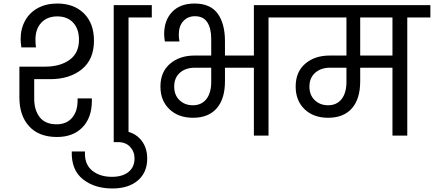

<svg xmlns="http://www.w3.org/2000/svg" viewBox="-20 -769 2461 1089"><path d="M174 -320V-210Q174 -144 205.5 -104Q237 -64 301 -64Q357 -64 388.5 -100.5Q420 -137 420 -198V-211H501V-197Q501 -102 448 -47Q395 8 303 8Q201 8 145.5 -52.5Q90 -113 90 -216V-391H236Q321 -391 374.5 -429.5Q428 -468 428 -543Q428 -605 395 -640.5Q362 -676 305 -676Q248 -676 214.5 -640.5Q181 -605 181 -544Q181 -523 184 -500H101Q97 -532 97 -546Q97 -606 122.5 -652Q148 -698 195 -723.5Q242 -749 305 -749Q399 -749 456 -693Q513 -637 513 -538Q513 -432 444 -376Q375 -320 264 -320ZM841 -740V-670H709V0H625V-740Z M815 130Q815 209 762 254.5Q709 300 617 300Q516 300 450 247.5Q384 195 387 90H462Q458 161 501.5 197.5Q545 234 615 234Q674 234 708.5 206.5Q743 179 743 129Q743 91 718 64Q693 37 649 37H625V-29H649Q728 -29 771.5 15.5Q815 60 815 130Z M1636 -740V-670H1503V0H1420V-385H1256V-308Q1256 -208 1209 -154.5Q1162 -101 1075 -101Q992 -101 941 -149.5Q890 -198 890 -278Q890 -361 944.5 -407.5Q999 -454 1084 -454H1178V-548Q1178 -609 1155.5 -643Q1133 -677 1086 -677Q1045 -677 1019.5 -649Q994 -621 994 -572Q994 -553 998 -534H915Q911 -560 911 -575Q911 -654 956.5 -701.5Q1002 -749 1083 -749Q1173 -749 1214.5 -692Q1256 -635 1256 -535V-454H1420V-740ZM1178 -385H1086Q1033 -385 1000.5 -356.5Q968 -328 968 -278Q968 -230 998 -201Q1028 -172 1074 -172Q1123 -172 1150.5 -207Q1178 -242 1178 -304Z M2421 -670H2290V0H2206V-385H2023V-308Q2023 -208 1976 -154.5Q1929 -101 1841 -101Q1758 -101 1707.5 -149.5Q1657 -198 1657 -278Q1657 -361 1711 -407.5Q1765 -454 1850 -454H1945V-670H1582V-740H2421ZM2206 -670H2023V-454H2206ZM1945 -385H1852Q1800 -385 1767.5 -356Q1735 -327 1735 -278Q1735 -230 1765 -201Q1795 -172 1841 -172Q1890 -172 1917.5 -207Q1945 -242 1945 -304Z"/></svg>

Font: Fz Poppins
Style: Regular
Weight: 400
Designer: Ninad Kale (Devanagari), Jonny Pinhorn (Latin)
Foundry: Indian Type Foundry
Version: Vit hóa bi Vntype.Com & FontZin.Com